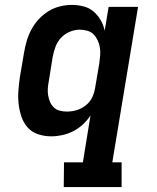

<svg xmlns="http://www.w3.org/2000/svg" viewBox="-20 -548 640 783"><path d="M240 215 241 114H318L349 -77Q336 -57 318 -40.5Q300 -24 278.5 -13Q257 -2 234 3Q211 8 189 8Q161 8 135.5 -0.5Q110 -9 93 -28Q76 -47 67.5 -72Q59 -97 56 -123.5Q53 -150 55 -177.5Q57 -205 61 -233L78 -333Q82 -357 89 -381Q96 -405 108 -427.5Q120 -450 138 -469.5Q156 -489 178 -502.5Q200 -516 224.5 -522Q249 -528 273 -528Q297 -528 320.5 -522Q344 -516 361.5 -501Q379 -486 390.5 -466Q402 -446 407 -423L423 -520H543L438 114H476V215ZM253 -93Q273 -93 293 -99Q313 -105 330 -118.5Q347 -132 356 -151Q365 -170 368 -190L385 -290Q387 -306 388.5 -322Q390 -338 387.5 -353.5Q385 -369 378.5 -383Q372 -397 362 -407.5Q352 -418 336.5 -422.5Q321 -427 305 -427Q285 -427 264.5 -418.5Q244 -410 229 -394Q214 -378 206.5 -357.5Q199 -337 195 -317L179 -217Q176 -202 175 -187Q174 -172 176.5 -158Q179 -144 184.5 -131.5Q190 -119 200 -109.5Q210 -100 224 -96.5Q238 -93 253 -93Z"/></svg>

Font: Iosevka Etoile
Style: Bold Italic
Weight: 700
Italic angle: -9°
Designer: Belleve Invis
Foundry: Belleve Invis
Version: Version 28.1.0; ttfautohint (v1.8.4)